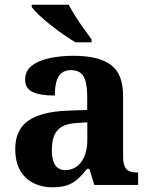

<svg xmlns="http://www.w3.org/2000/svg" viewBox="-20 -786 640 816"><path d="M201.5 10Q158.1 10 122.3 -7.8Q86.5 -25.6 65.6 -61.8Q44.8 -98 44.8 -153.1Q44.8 -234.6 100.3 -273.2Q155.9 -311.7 269 -315.8L350.6 -318.8V-374.2Q350.6 -410.7 344.8 -435.9Q339.1 -461.1 324.1 -474.5Q309 -487.9 281.5 -487.9Q256.1 -487.9 241 -475Q226 -462.2 219.5 -438.3Q213 -414.4 213 -380Q149.5 -380 118.1 -395.4Q86.8 -410.8 86.8 -446.9Q86.8 -484.1 114.8 -506.4Q142.9 -528.7 189.8 -538.8Q236.8 -548.9 292.9 -548.9Q398.2 -548.9 450.7 -510.8Q503.1 -472.6 503.1 -379.1V-123.9Q503.1 -96.4 508.9 -81.1Q514.6 -65.8 528 -59.4Q541.4 -53 563.4 -53H567V0H380.9L359.7 -68.6H350.6Q329 -41.8 309.3 -24.3Q289.6 -6.9 264.8 1.6Q240 10 201.5 10ZM256.9 -63Q285.8 -63 306.9 -78.9Q328 -94.7 339.6 -123.6Q351.1 -152.5 351.1 -191V-266.2L306.2 -263.2Q266.1 -261.2 243.2 -247.6Q220.2 -234.1 210.3 -209.6Q200.4 -185.1 200.4 -149.1Q200.4 -121 206.5 -101.6Q212.6 -82.3 225.2 -72.7Q237.9 -63 256.9 -63ZM300.9 -606Q277.4 -620 249.2 -639.5Q221 -659 193.6 -681Q166.1 -703 144.9 -723Q123.8 -743 114.8 -756V-766H272.2Q283.2 -744 300.3 -717Q317.4 -690 336.3 -664Q355.1 -638 369.1 -619V-606Z"/></svg>

Font: Noto Serif Malayalam
Style: Regular
Weight: 400
Designer: Indian type Foundry, Jelle Bosma, Monotype Design Team
Foundry: Monotype Imaging Inc.
Version: Version 2.103